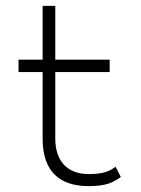

<svg xmlns="http://www.w3.org/2000/svg" viewBox="-20 -652 478 653"><path d="M43 -407H125V-175C127 -72 179 -19 282 -19C341 -19 364 -31 391 -50L373 -85C353 -70 333 -60 282 -60C206 -60 168 -107 168 -181V-407H353V-449H168V-632H125V-449H43Z"/></svg>

Font: Charger Sport
Style: HL
Weight: 100
Designer: Jasper
Foundry: Cannot Into Space Fonts
Version: Version 1.1